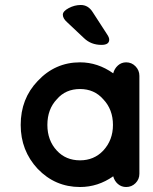

<svg xmlns="http://www.w3.org/2000/svg" viewBox="-20 -750 614 770"><path d="M539 -446V-249V-53Q539 -31 523.5 -15.5Q508 0 486 0Q467 0 453 -12Q439 -24 434 -43Q373 0 301 0Q201 0 131 -73Q63 -146 63 -249Q63 -354 131 -425Q201 -500 301 -500Q372 -500 434 -456Q439 -475 453 -487.5Q467 -500 486 -500Q508 -500 523.5 -484Q539 -468 539 -446ZM394 -146Q433 -188 433 -249Q433 -311 394 -352Q358 -393 301 -393Q243 -393 208 -352Q170 -312 170 -249Q170 -187 208 -146Q244 -107 301 -107Q357 -107 394 -146ZM387 -570Q345 -570 317 -597L249 -661Q232 -676 232 -691Q232 -705 255.5 -717.5Q279 -730 304 -730Q334 -730 352 -701L409 -613Q418 -600 418 -591Q418 -570 387 -570Z"/></svg>

Font: Quicksand
Style: Bold
Weight: 700
Designer: Andrew Paglinawan
Foundry: Andrew Paglinawan
Version: 1.002